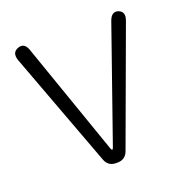

<svg xmlns="http://www.w3.org/2000/svg" viewBox="-102 -628 694 721"><g transform="rotate(-20 244.5 -267.5)"><path d="M243 0Q211 0 200 -30L29 -489Q17 -523 45 -533Q73 -543 84 -509L241 -59Q244 -52 246 -52Q248 -52 251 -59L408 -508Q420 -542 446 -533Q472 -523 460 -490L291 -30Q280 0 248 0Z"/></g></svg>

Font: Resource Han Rounded CN Light
Style: Regular
Weight: 300
Designer: Cyano Hao (round all glyphs); Ryoko NISHIZUKA 西塚涼子 (kana, bopomofo & ideographs); Paul D. Hunt (Latin, Greek & Cyrillic)
Foundry: Cyano Hao
Version: 0.990